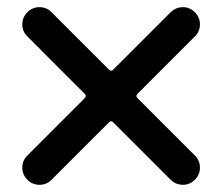

<svg xmlns="http://www.w3.org/2000/svg" viewBox="-20 -557 617 534"><path d="M55.7 -124 215.8 -284.2Q221.7 -290 215.8 -295.9L55.7 -456.1Q42 -469.7 42 -489.3Q42 -508.8 56.2 -522.9Q70.3 -537.1 89.8 -537.1Q109.4 -537.1 123 -523.4L283.2 -363.3Q289.1 -357.4 294.9 -363.3L455.1 -523.4Q469.7 -537.1 488.8 -537.1Q507.8 -537.1 522 -522.9Q536.1 -508.8 536.1 -489.3Q536.1 -469.7 522.5 -456.1L362.3 -295.9Q356.4 -290 362.3 -284.2L522.5 -124Q536.1 -110.4 536.1 -90.8Q536.1 -71.3 522 -57.1Q507.8 -43 488.8 -43Q469.7 -43 455.1 -56.6L294.9 -216.8Q289.1 -222.7 283.2 -216.8L123 -56.6Q109.4 -43 89.8 -43Q70.3 -43 56.2 -57.1Q42 -71.3 42 -90.8Q42 -110.4 55.7 -124Z"/></svg>

Font: Rounded Mgen+ 2p medium
Style: Regular
Weight: 500
Designer: [Source Han Sans]
Ryoko NISHIZUKA  (kana & ideographs); Paul D. Hunt (Latin, Greek & Cyrillic); Wenlong ZHANG  (bopomofo
Version: Version 1.059.20150602